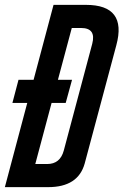

<svg xmlns="http://www.w3.org/2000/svg" viewBox="-87 -769 507 789"><path d="M266 -749Q436 -749 391 -583L261 -97Q234 0 111 0H-67L25 -346H-36L-11 -441H51L133 -749ZM292 -589Q309 -654 246 -654H208L151 -441H209L183 -346H125L58 -95H107Q160 -95 175 -150Z"/></svg>

Font: Air America
Style: Regular
Weight: 400
Designer: William G. Sherman
Foundry: Aaron Bell – Saja Typeworks
Version: Version 1.100;PS 001.100;hotconv 1.0.88;makeotf.lib2.5.64775